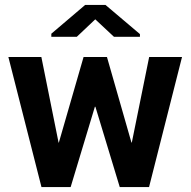

<svg xmlns="http://www.w3.org/2000/svg" viewBox="-20 -760 776 780"><path d="M585.5 0H466.5L367.5 -326.5H365.5L267 0H148.5L14 -528.5H148L218 -180.5H219L319.5 -528.5H414.5L514 -181H515.5L586 -528.5H719.5ZM548.5 -610.5H443L367 -681.5L292 -610.5H188.5V-623L326 -740H408.5L548.5 -621.5Z"/></svg>

Font: Roberto Sans
Style: Bold
Weight: 700
Designer: Google (font) & Cristiano Sobral (main changes)
Version: Version 1.000;October 12, 2021;FontCreator 14.0.0.2814 64-bi